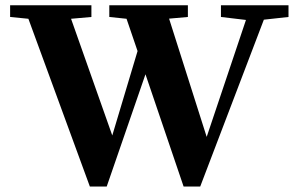

<svg xmlns="http://www.w3.org/2000/svg" viewBox="-20 -683 1135 723"><path d="M318.4 19.5 86.9 -612.3 18.1 -619.1V-663.1H324.2V-619.1L247.6 -612.3L402.8 -172.9L498 -490.7L456.5 -612.3L391.6 -619.1V-663.1H687.5V-619.1L616.7 -612.8L758.3 -167.5L906.2 -607.9L812 -619.1V-663.1H1066.4V-619.1L973.6 -608.9L733.9 19.5H671.4L527.8 -403.3L381.8 19.5Z"/></svg>

Font: Elstob 6pt
Style: Bold
Weight: 700
Designer: Peter S. Baker
Version: Version 1.015